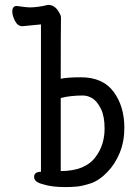

<svg xmlns="http://www.w3.org/2000/svg" viewBox="-20 -740 540 778"><path d="M245.1 18.1Q189 18.1 154.8 6.8Q118.2 -2 118.2 -22.9Q118.2 -43.9 146 -43.9V-641.1Q140.1 -641.1 70.8 -633.8Q51.8 -633.8 40.8 -655.3Q29.8 -676.8 29.8 -692.9Q29.8 -715.8 47.9 -715.8Q87.9 -710 100.1 -710Q132.8 -710 174.8 -720.2Q203.1 -720.2 219.2 -689.9Q227.1 -678.2 227.1 -668Q226.1 -613.8 226.1 -420.9Q252.9 -426.8 308.1 -426.8Q397 -426.8 440.4 -367.9Q483.9 -309.1 483.9 -222.2Q483.9 -167 465.3 -121.1Q446.8 -75.2 413.8 -41.5Q380.9 -7.8 346.9 3.2Q313 14.2 290 16.1Q267.1 18.1 245.1 18.1ZM226.1 -46.9Q325.2 -46.9 367.2 -104Q403.8 -151.9 403.8 -219.2Q403.8 -269 388.9 -299.1Q374 -329.1 355 -341.1Q335.9 -353 315.9 -353Q264.2 -353 226.1 -342.8Z"/></svg>

Font: LXGW WenKai Mono GB Screen
Style: Regular
Weight: 400
Monospace: yes
Designer: LXGW / Fontworks Inc.
Foundry: LXGW / Fontworks Inc.
Version: Version 1.510;January 18,2025